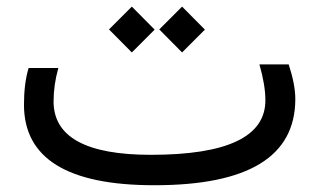

<svg xmlns="http://www.w3.org/2000/svg" viewBox="-20 -547 937 567"><path d="M138.2 -246.6C138.2 -279.8 142.9 -313 152.3 -346.2H64.5C55.3 -315.9 50.8 -279.6 50.8 -237.3C51.1 -79.1 179.2 0 435.1 0H436.5C713.2 0 851.7 -84.6 852.1 -253.9C852.1 -283.2 845.5 -317.5 832.5 -356.9H746.1C757.8 -315.9 763.7 -280.8 763.7 -251.5C764.3 -143.7 651.7 -89.8 425.8 -89.8C234.7 -89.8 138.8 -142.1 138.2 -246.6ZM450.3 -460.1 517.7 -392.1 585.1 -459.5 517.7 -527.5ZM301.9 -460.1 369.3 -392.1 436.7 -459.5 369.3 -527.5Z"/></svg>

Font: Dirooz FD
Style: FD
Weight: 400
Foundry: DejaVu fonts team - Redesigned by Saber Rastikerdar
Version: Version 0.2.1